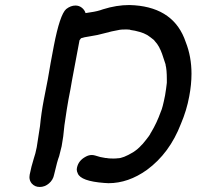

<svg xmlns="http://www.w3.org/2000/svg" viewBox="-20 -725 781 763"><path d="M497 -607 483 -608Q473 -608 464.5 -607.5Q456 -607 455 -606.5Q454 -606 453 -606Q424 -601 395.5 -593Q367 -585 339.5 -581Q312 -577 302 -573L296 -565L266 -405Q261 -374 252 -329Q247 -303 236 -227Q232 -180 225 -144L215 -104Q208 -87 195 -31Q191 -10 174.5 4Q158 18 138 18Q118 18 106 4Q97 -7 97 -21Q97 -26 98 -31Q104 -62 114 -94Q121 -114 126 -140Q129 -156 139 -224Q144 -276 154 -328L170 -410Q181 -476 194 -543Q218 -667 243 -689Q261 -703 280 -703Q294 -703 305 -694.5Q316 -686 320 -673L339 -676Q368 -680 389 -688Q443 -705 494 -705L515 -704Q673 -692 718 -558Q741 -500 741 -432Q741 -389 732 -342Q722 -287 699 -233Q654 -116 564 -50Q490 3 411 3L394 2Q301 -5 289 -36Q285 -44 285 -52Q285 -56 286 -59Q292 -87 320 -102Q332 -109 345 -109Q351 -109 358 -107Q378 -100 400 -97H403Q410 -95 430 -95Q443 -95 447 -96H448Q469 -96 509 -120Q529 -133 541 -147L547 -153Q578 -190 579 -197L580 -198Q603 -236 619 -281Q626 -295 636 -346L640 -372L643 -396V-410Q643 -448 638 -467V-469Q622 -521 614 -534Q614 -535 613 -536.5Q612 -538 611 -540Q606 -550 594 -563Q593 -563 593 -565L579 -576Q567 -586 554 -591Q554 -592 553 -592Q535 -599 516 -603Q509 -604 504 -605Q499 -606 498 -606Z"/></svg>

Font: Bad Comic
Style: Italic
Weight: 400
Italic angle: -11°
Designer: GGBotNet
Foundry: GGBotNet
Version: 0.95